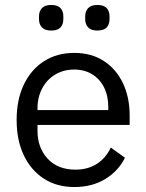

<svg xmlns="http://www.w3.org/2000/svg" viewBox="-20 -741 589 773"><path d="M279 12Q209 12 157 -21.5Q105 -55 76 -115.5Q47 -176 47 -258Q47 -340 76 -400.5Q105 -461 157 -494.5Q209 -528 279 -528Q348 -528 398 -495.5Q448 -463 475 -406Q502 -349 502 -276V-238H131V-214Q131 -147 171.5 -102.5Q212 -58 284 -58Q333 -58 369.5 -81Q406 -104 426 -147L483 -106Q458 -54 405 -21Q352 12 279 12ZM279 -461Q236 -461 202.5 -441Q169 -421 150 -385.5Q131 -350 131 -305V-298H416V-309Q416 -355 399 -389Q382 -423 351 -442Q320 -461 279 -461ZM186 -618Q161 -618 149 -630.5Q137 -643 137 -664V-675Q137 -696 149 -708.5Q161 -721 186 -721Q212 -721 223.5 -708.5Q235 -696 235 -675V-664Q235 -643 223.5 -630.5Q212 -618 186 -618ZM372 -618Q347 -618 335 -630.5Q323 -643 323 -664V-675Q323 -696 335 -708.5Q347 -721 372 -721Q398 -721 409.5 -708.5Q421 -696 421 -675V-664Q421 -643 409.5 -630.5Q398 -618 372 -618Z"/></svg>

Font: IBM Plex Sans
Style: Regular
Weight: 400
Designer: Mike Abbink, Paul van der Laan, Pieter van Rosmalen
Foundry: Bold Monday
Version: Version 3.201